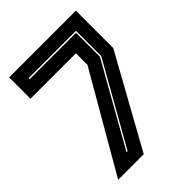

<svg xmlns="http://www.w3.org/2000/svg" viewBox="-204 -800 899 899"><g transform="rotate(-45 246.0 -350.0)"><path d="M42 0 321 -482.5V-558.5H20V-700H462V-452.5L211.5 0ZM161 -63.5H168L395.5 -465.5V-633H81.5V-626H389V-467.5Z"/></g></svg>

Font: Tourney Thin ExtraBold
Style: Regular
Weight: 800
Version: Version 1.015